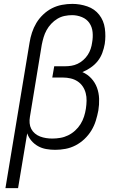

<svg xmlns="http://www.w3.org/2000/svg" viewBox="-20 -763 640 988"><path d="M8 205 132 -543Q136 -569 144.5 -595Q153 -621 167 -644.5Q181 -668 202 -688Q223 -708 247.5 -720.5Q272 -733 299 -738Q326 -743 352 -743Q392 -743 429.5 -730Q467 -717 490.5 -687Q514 -657 519.5 -617Q525 -577 519 -537Q515 -514 506.5 -491Q498 -468 483 -449Q468 -430 447 -415.5Q426 -401 404 -392Q430 -381 449.5 -360Q469 -339 479 -312Q489 -285 490 -254.5Q491 -224 486 -194Q481 -168 473 -142Q465 -116 450.5 -92Q436 -68 415 -48Q394 -28 369 -15Q344 -2 317 3Q290 8 264 8Q241 8 218 4Q195 0 175.5 -11Q156 -22 141.5 -39Q127 -56 120 -77L73 205ZM249 -50Q269 -50 290 -53.5Q311 -57 330.5 -66.5Q350 -76 366.5 -91Q383 -106 394.5 -124.5Q406 -143 412.5 -163.5Q419 -184 422 -204Q425 -224 425.5 -244.5Q426 -265 421 -284Q416 -303 405.5 -318.5Q395 -334 379 -344.5Q363 -355 343.5 -359.5Q324 -364 304 -364H249L259 -422H314Q330 -422 346.5 -424.5Q363 -427 379 -434.5Q395 -442 408.5 -454Q422 -466 431.5 -480.5Q441 -495 446.5 -511.5Q452 -528 454 -544Q459 -571 456.5 -597.5Q454 -624 440 -644.5Q426 -665 401.5 -675Q377 -685 351 -685Q332 -685 312.5 -681Q293 -677 275.5 -666.5Q258 -656 243.5 -640.5Q229 -625 219.5 -607.5Q210 -590 204.5 -571.5Q199 -553 195 -533L134 -162Q131 -145 132.5 -129Q134 -113 141 -99.5Q148 -86 160 -76Q172 -66 186.5 -60.5Q201 -55 217 -52.5Q233 -50 249 -50Z"/></svg>

Font: Iosevka Slab LtExObl
Style: Regular
Weight: 300
Width: 7
Italic angle: -9°
Monospace: yes
Designer: Belleve Invis
Foundry: Belleve Invis
Version: Version 11.1.0; ttfautohint (v1.8.3)